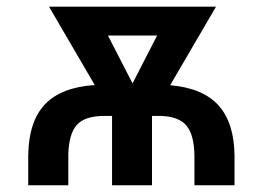

<svg xmlns="http://www.w3.org/2000/svg" viewBox="-20 -548 777 568"><path d="M63.5 0H182.1V-90.8Q183.6 -151.4 207 -178.2Q230.5 -205.1 289.6 -205.1H311.5V0H429.7V-203.6L430.2 -205.1H453.1Q508.8 -204.1 531.7 -176.3Q554.7 -148.4 555.2 -86.4V0H673.8V-87.4Q672.9 -184.6 626.5 -236.1Q580.1 -287.6 483.4 -295.9L619.1 -528.3H125L260.3 -296.4Q160.6 -290 112.5 -238.8Q64.5 -187.5 63.5 -86.9ZM372.1 -301.3 299.3 -442.9H444.8Z"/></svg>

Font: FAU Chimera Medium
Style: Regular
Weight: 500
Version: Version 1.002;hotconv 1.0.117;makeotfexe 2.5.65602